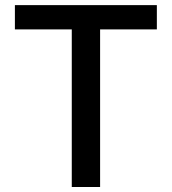

<svg xmlns="http://www.w3.org/2000/svg" viewBox="-20 -748 687 768"><path d="M39.6 -630.4V-727.5H607.4V-630.4H380.4V0H267.1V-630.4Z"/></svg>

Font: V-Inter
Style: Medium-500
Weight: 500
Designer: Rasmus Andersson
Foundry: rsms
Version: Version 4.000;git-4146feb